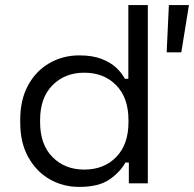

<svg xmlns="http://www.w3.org/2000/svg" viewBox="-20 -720 762 754"><path d="M291 14Q227.5 14 174.9 -16.2Q122.2 -46.5 90.9 -103.1Q59.5 -159.8 59.5 -237.8V-250.8Q59.5 -328.8 90.5 -385.4Q121.5 -442 174.4 -472.2Q227.2 -502.5 291 -502.5Q342.8 -502.5 378.1 -489Q413.5 -475.5 435.9 -454.6Q458.2 -433.8 470.5 -410.5H484V-700H560.5V0H486V-81.8H472.5Q452.5 -44.8 410.2 -15.4Q368 14 291 14ZM311 -54Q387.8 -54 436.1 -103.1Q484.5 -152.2 484.5 -240V-248.5Q484.5 -336.2 436.2 -385.4Q388 -434.5 311 -434.5Q235 -434.5 186.2 -385.4Q137.5 -336.2 137.5 -248.5V-240Q137.5 -152.2 186.2 -103.1Q235 -54 311 -54ZM692 -514.5H634.5L643.2 -700H722Z"/></svg>

Font: Space Grotesk Variable Light
Style: Regular
Weight: 300
Designer: Florian Karsten
Foundry: Florian Karsten
Version: Version 2.000